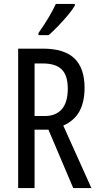

<svg xmlns="http://www.w3.org/2000/svg" viewBox="-20 -963 501 983"><path d="M199 -714Q309 -714 361 -664Q413 -614 413 -513Q413 -443 387.5 -394.5Q362 -346 304 -320L448 0H355L228 -299H157V0H73V-714ZM200 -638H157V-369H209Q266 -369 296.5 -404Q327 -439 327 -509Q327 -577 296 -607.5Q265 -638 200 -638ZM363 -934Q351 -913 327 -884.5Q303 -856 276.5 -828.5Q250 -801 229 -783H177V-794Q235 -876 266 -943H363Z"/></svg>

Font: Noto Sans Georgian ExtraCondensed
Style: Regular
Weight: 400
Width: 2
Designer: Monotype Design Team, Akaki Razmadze
Foundry: Google LLC
Version: Version 2.005; ttfautohint (v1.8.4.7-5d5b)